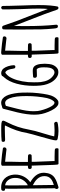

<svg xmlns="http://www.w3.org/2000/svg" viewBox="1134 -1974 1040 3348"><g transform="rotate(-90 1654.0 -300.0)"><path d="M150 -292C229.4 -346.5 284.1 -442.8 284.1 -551.8C284.1 -560.8 283.8 -569.8 283 -579C278 -642 253 -703 210 -744C167.9 -783.7 114.8 -800.1 61.5 -800.1C50.3 -800.1 39.1 -799.4 28 -798C9.5 -796 0.2 -778.2 0.2 -761.6C0.2 -746.2 8.2 -731.7 24.2 -731.7C25.4 -731.7 26.7 -731.8 28 -732C31 -732 34 -733 38 -733C37.1 -682.8 36.8 -632.7 36.8 -582.6C36.8 -342 45 -101.8 45 139C36.4 145.2 32.5 155.5 32.5 165.9C32.5 182.9 43 200.3 59.9 200.3C62.4 200.3 65.1 199.9 68 199C123 181 179 167 228 133C285 95 310 33 315 -39C315.5 -45.6 315.8 -52.1 315.8 -58.5C315.8 -171.3 234.2 -243.7 150 -292ZM225 -573C225.6 -565.6 225.9 -558.3 225.9 -551.1C225.9 -456.1 172.3 -373 97 -334C95.8 -416.2 94.9 -498 94.9 -579.7C94.9 -630.2 95.2 -680.6 96 -731C171 -722 221 -649 225 -573ZM257 -39C254 62 177 96 103 119C102 -3 100 -125 98 -248C175.2 -208.9 257.1 -150.8 257.1 -46.4C257.1 -44 257.1 -41.5 257 -39Z M739 -770C715 -776 547 -796 488 -799C482.6 -799.3 478 -799.5 474 -799.5C454 -799.5 450.5 -795.2 438 -786V-333H422C402 -333 390 -328 384 -318C382 -311.4 381 -305.1 381 -299.1C381 -280.4 391.3 -266.4 413.5 -266.4C416.1 -266.4 419 -266.6 422 -267H440V-256C440 -226 449 22 453 116C456 180 457 192 469 200H734C740.3 194.1 743.4 183.2 743.4 172.2C743.4 158.7 738.8 144.9 730 140C722 135 691 133 600 132H519V96C517 51 509 -129 507 -207V-267H562C622 -267 626 -267 634 -281C637.3 -285.6 638.8 -292.9 638.8 -300.1C638.8 -308.4 636.7 -316.7 633 -321C623 -332 615 -333 559 -333H504V-438C503.9 -443.3 503.9 -448.8 503.9 -454.5C503.9 -511.9 508 -589.7 508 -637V-731C522 -731 639 -718 683 -712C706.8 -708.2 718.1 -706.5 724.8 -706.5C730.4 -706.5 732.9 -707.7 737 -710C750.3 -714.3 758 -729.3 758 -743.3C758 -755.7 752.1 -767.2 739 -770Z M1136 128C1119.6 130.2 1089.8 131.4 1057.9 131.4C1017.7 131.4 974.1 129.5 950.2 125.4C950 125.3 950 124.9 950 124.4C950 113.9 973.5 28.4 1002 -64.4C1040.8 -190.7 1052.7 -235.8 1065.8 -306.2C1095.8 -464.3 1128.3 -560.8 1192.2 -688.4C1216.5 -736.7 1224.6 -754.2 1224.6 -764.8C1224.6 -769.2 1223.2 -772.4 1221 -776.2C1214.6 -787.1 1202.4 -792.3 1176.3 -795.2C1160.2 -797.5 1114.2 -798.7 1061.7 -798.7C988.3 -798.7 902.2 -796.3 867 -791.1C858.3 -786.1 854 -775.1 854 -763.9C854 -751.9 859 -739.7 868.7 -734.7C873.2 -732.3 883.3 -731.1 901.9 -731.1C917.3 -731.1 938.5 -731.9 967.3 -733.5C995.3 -735 1046.6 -735.9 1085.7 -735.9C1113.6 -735.9 1135.4 -735.5 1137.8 -734.5C1141 -733.2 1139.5 -728.7 1127.7 -705.2C1074.1 -597.9 1031.2 -484.1 1007.6 -343.2C995.5 -270.7 880.4 89.7 880.4 149C880.4 150.4 880.4 151.7 880.6 152.7C880.5 153.9 880.4 155 880.4 156.1C880.4 174.9 894 181.1 909.1 185.5C953.3 195 996.4 199.7 1041.9 199.7C1078.5 199.7 1116.6 196.6 1158 190.6C1191 185.7 1198.3 182.2 1202.8 168.6C1203.9 165.5 1204.4 162.2 1204.4 159C1204.4 150.1 1200.5 141.2 1193.1 133.7C1186.9 126.7 1179.9 124.7 1171.5 124.7C1161.7 124.7 1150.1 127.5 1136 128Z M1477 -787C1468 -784 1458 -781 1454 -781C1445 -781 1435 -774 1432 -765C1429 -757 1383 -576 1369 -520C1341.6 -403.2 1328 -305.1 1328 -221.4C1328 -173.9 1332.3 -131.1 1341 -92C1358 -16 1393 69 1431 126C1450 155 1476 180 1497 191C1512 198 1515 199 1536 199C1557 199 1559 198 1574 191C1609 171 1642 126 1662 71C1683 10 1704 -122 1712 -254C1713.5 -274.6 1714.1 -306.8 1714.1 -341.6C1714.1 -401.6 1712.2 -469.1 1709 -497C1698 -593 1681 -663 1658 -708C1630.8 -762.3 1590 -799.6 1535.1 -799.6C1517.3 -799.6 1497.9 -795.6 1477 -787ZM1560 -724C1600 -704 1631 -630 1644 -527C1650 -482 1653 -421.5 1653 -358.4C1653 -295.2 1650 -229.5 1644 -174C1637 -108 1627 -39 1618 -1C1602 66 1571 121 1544 129C1541.3 129.7 1538.6 130.1 1535.9 130.1C1512 130.1 1485.9 102.7 1459 48C1428 -14 1400 -104 1392 -163C1389.8 -181 1388.5 -208.7 1388.5 -236.3C1388.5 -257.9 1389.2 -279.3 1391 -296C1399 -388 1414 -456 1467 -659L1482 -717L1495 -722C1506.2 -726.7 1519 -730.4 1532.2 -730.4C1541.5 -730.4 1550.9 -728.5 1560 -724Z M2041 -798C2023 -796 2008 -790 2004 -783C2001 -780 1999 -775 1999 -773C1999 -770 1990 -760 1980 -749C1880.5 -643 1831.2 -439.3 1831.2 -232.7C1831.2 -217.2 1831.4 -201.6 1832 -186C1835 -83 1850 -12 1882 53C1917 125 1975 179 2035 194C2043.9 196.4 2055.5 197.6 2067.4 197.6C2084.7 197.6 2102.7 195.2 2114 191C2152 176 2186 135 2202 85C2210 61 2214 24 2216 -26C2216.2 -32.4 2216.3 -38.6 2216.3 -44.7C2216.3 -148.3 2192.4 -217.2 2149 -238C2133.1 -245.6 2120.1 -248.9 2092.5 -248.9C2080.1 -248.9 2064.8 -248.2 2045 -247C2014 -246 1986 -243 1984 -242C1981 -241 1977 -235 1974 -229C1971.9 -223.8 1970.9 -218.3 1970.9 -212.9C1970.9 -197.6 1979 -183.2 1993 -178C1996.4 -176.9 2005.2 -176.4 2016.3 -176.4C2044.2 -176.4 2087.1 -179 2100 -179H2121L2129 -170C2146 -150 2154 -113 2154 -56C2154 39 2143 82 2114 110C2099.3 123.4 2083.6 130.1 2066.8 130.1C2044.7 130.1 2020.6 118.7 1994 96C1939 50 1910 -12 1897 -110C1894.3 -130.9 1892.7 -179.8 1892.7 -228C1892.7 -267.5 1893.7 -306.5 1896 -329C1909 -471 1943 -587 1995 -664C2008 -683 2035 -712 2051 -722C2055.9 -725.3 2059.8 -727 2063.8 -727C2069.6 -727 2075.5 -723.3 2085 -715C2106 -696 2122 -653 2129 -598C2132 -572 2136 -563 2148 -556C2157 -550 2166 -550 2177 -555C2186.7 -559.2 2190.9 -566.4 2190.9 -582.9C2190.9 -593.5 2189.1 -608 2186 -628C2173 -699 2144 -758 2109 -781C2089.8 -793 2073.2 -799.2 2055.1 -799.2C2050.5 -799.2 2045.8 -798.8 2041 -798Z M2675 -770C2651 -776 2483 -796 2424 -799C2418.6 -799.3 2414 -799.5 2410 -799.5C2390 -799.5 2386.5 -795.2 2374 -786V-333H2358C2338 -333 2326 -328 2320 -318C2318 -311.4 2317 -305.1 2317 -299.1C2317 -280.4 2327.3 -266.4 2349.5 -266.4C2352.1 -266.4 2355 -266.6 2358 -267H2376V-256C2376 -226 2385 22 2389 116C2392 180 2393 192 2405 200H2670C2676.3 194.1 2679.4 183.2 2679.4 172.2C2679.4 158.7 2674.8 144.9 2666 140C2658 135 2627 133 2536 132H2455V96C2453 51 2445 -129 2443 -207V-267H2498C2558 -267 2562 -267 2570 -281C2573.3 -285.6 2574.8 -292.9 2574.8 -300.1C2574.8 -308.4 2572.7 -316.7 2569 -321C2559 -332 2551 -333 2495 -333H2440V-438C2439.9 -443.3 2439.9 -448.8 2439.9 -454.5C2439.9 -511.9 2444 -589.7 2444 -637V-731C2458 -731 2575 -718 2619 -712C2642.8 -708.2 2654.1 -706.5 2660.8 -706.5C2666.4 -706.5 2668.9 -707.7 2673 -710C2686.3 -714.3 2694 -729.3 2694 -743.3C2694 -755.7 2688.1 -767.2 2675 -770Z M3168 -784C3164.5 -779.9 3163.5 -777.1 3163.5 -743.5C3163.5 -728.5 3163.7 -707.3 3164 -677C3164 -621 3166 -524 3169 -461C3175.4 -311.3 3178.3 -220.6 3178.3 -148.9C3178.3 -120.4 3177.9 -95 3177 -70C3174.7 -10.9 3172.9 12.5 3170.4 12.5C3169.7 12.5 3168.9 10.6 3168 7C3165 -7 3111 -147 3066 -262C2969 -507 2936 -595 2900 -706C2882 -760 2879 -768 2871 -775C2864 -782 2861 -783 2849 -783C2832 -783 2823 -778 2818 -767C2814 -758 2813 -738 2813 -450C2813 -107 2815 -44 2830 118C2836 177 2841 187 2868 190C2879 191 2881 190 2889 182C2894.9 176.1 2897.3 173.4 2897.3 162.6C2897.3 155 2896.1 143.5 2894 124C2881.1 4.4 2873.4 -172.1 2873.4 -362.3C2873.4 -393.2 2873.6 -424.5 2874 -456L2876 -577L2901 -510C2926 -443 2942 -401 3014 -219C3069 -80 3104 15 3134 104C3157 173 3161 182 3168 190C3174.7 196.2 3182.9 199.3 3190.7 199.3C3200.5 199.3 3209.5 194.5 3214 185C3218 176 3226 118 3232 57C3237.1 -3 3239.6 -66.5 3239.6 -144.5C3239.6 -218.4 3237.4 -305.5 3233 -415C3230 -480 3227 -589 3226 -656C3225 -769 3225 -778 3220 -785C3216 -793 3203 -800 3194 -800C3185 -800 3173 -791 3168 -784Z"/></g></svg>

Font: DIARIO_DE_ANDY
Style: Regular
Weight: 400
Version: Version 001.000